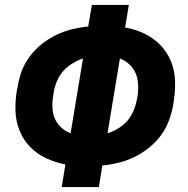

<svg xmlns="http://www.w3.org/2000/svg" viewBox="-20 -755 760 775"><path d="M229 0H379L393 -87Q425 -90 458 -98Q491 -106 522 -121Q553 -136 580.5 -158Q608 -180 629 -208Q650 -236 661.5 -267.5Q673 -299 679 -331L681 -345Q688 -388 686.5 -430Q685 -472 669.5 -509Q654 -546 626.5 -574Q599 -602 562.5 -619.5Q526 -637 485 -644L500 -735H351L336 -648Q304 -645 271 -637Q238 -629 207 -614Q176 -599 148.5 -577Q121 -555 100 -527Q79 -499 67.5 -467.5Q56 -436 51 -404L48 -390Q41 -348 42.5 -306Q44 -264 59.5 -226.5Q75 -189 102.5 -161Q130 -133 167 -116Q204 -99 244 -91ZM265 -217Q236 -228 216.5 -251.5Q197 -275 193 -306.5Q189 -338 195 -370L197 -384Q202 -414 217 -442Q232 -470 258.5 -489.5Q285 -509 315 -519ZM414 -217 464 -519Q493 -508 512.5 -484Q532 -460 536 -428.5Q540 -397 535 -365L532 -351Q527 -322 512 -293.5Q497 -265 470.5 -245.5Q444 -226 414 -217Z"/></svg>

Font: Iosevka Sparkle Heavy Oblique
Style: Regular
Weight: 900
Italic angle: -9°
Designer: Belleve Invis
Foundry: Belleve Invis
Version: Version 4.5.0; ttfautohint (v1.8.3)